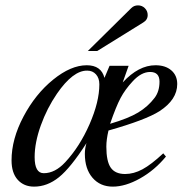

<svg xmlns="http://www.w3.org/2000/svg" viewBox="-20 -684 707 715"><path d="M307 -494 469 -654Q479 -664 494 -664Q509 -664 519.5 -653.5Q530 -643 530 -628Q530 -610 513 -600L342 -494ZM459 -439 437 -377Q496 -441 559 -441Q596 -441 618 -422Q640 -403 640 -371Q640 -313 574 -270Q522 -237 384 -198Q376 -164 376 -138Q376 -83 392.5 -59.5Q409 -36 446 -36Q478 -36 510.5 -53.5Q543 -71 588 -113L598 -101Q556 -50 501.5 -19.5Q447 11 400 11Q353 11 324.5 -22Q296 -55 296 -111Q296 -131 302 -151Q243 -59 199.5 -24Q156 11 107 11Q69 11 46 -14.5Q23 -40 23 -87Q23 -166 67.5 -250Q112 -334 178 -387.5Q244 -441 303 -441Q357 -441 369 -394L388 -439ZM539 -416Q506 -416 474 -381Q446 -351 429 -319Q412 -287 390 -223Q458 -243 494.5 -265Q531 -287 556 -320Q574 -344 574 -380Q574 -416 539 -416ZM350 -370Q350 -393 337.5 -407Q325 -421 305 -421Q252 -422 192 -335Q155 -281 132 -217Q109 -153 109 -99Q109 -39 143 -39Q185 -39 223 -80Q277 -138 313.5 -221.5Q350 -305 350 -370Z"/></svg>

Font: STIX MathJax Latin
Style: Italic
Weight: 400
Italic angle: -16.33°
Designer: MicroPress Inc., with final additions and corrections provided by Coen Hoffman, Elsevier (retired)
Version: Version 1.1.1